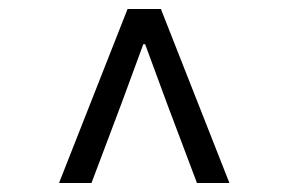

<svg xmlns="http://www.w3.org/2000/svg" viewBox="-20 -690 640 426"><path d="M111 -284 263 -670H337L489 -284H417L351 -459L302 -592H298L249 -459L183 -284Z"/></svg>

Font: Source Code Variable
Style: Regular
Weight: 400
Monospace: yes
Designer: Paul D. Hunt, Teo Tuominen
Foundry: Adobe Systems Incorporated
Version: Version 1.010;hotconv 1.0.106;makeotfexe 2.5.65593